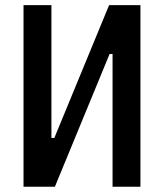

<svg xmlns="http://www.w3.org/2000/svg" viewBox="-20 -713 626 733"><path d="M136.2 0V-186.5H187.5L396.5 -693.4H429.2V-506.8H398.4L189.5 0ZM69.8 0V-693.4H176.3V0ZM409.7 0V-693.4H516.1V0Z"/></svg>

Font: Cascadia Code Medium
Style: Regular
Weight: 500
Monospace: yes
Designer: Aaron Bell
Foundry: Saja Typeworks
Version: Version 2407.024